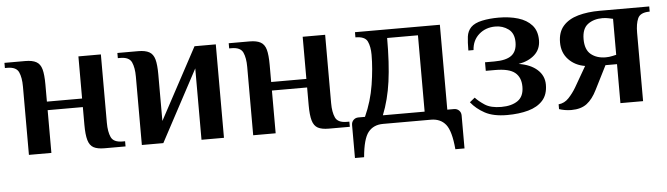

<svg xmlns="http://www.w3.org/2000/svg" viewBox="-43 -642 3340 962"><g transform="rotate(-5 1626.5 -161.0)"><path d="M82 0V-344Q82 -389 69.5 -416.5Q57 -444 12 -444H0V-470H105Q140 -470 160 -459Q180 -448 187.5 -421Q195 -394 195 -344V-258H372V-470H485V-126Q485 -81 497.5 -53.5Q510 -26 555 -26H568V0H462Q427 0 407.5 -10.5Q388 -21 380 -48.5Q372 -76 372 -126V-215H195V0Z M650 0V-344Q650 -389 637.5 -416.5Q625 -444 580 -444H568V-470H673Q708 -470 728 -459Q748 -448 755.5 -421Q763 -394 763 -344V-111L956 -470H1063V0H950V-359L758 0Z M1210 0V-344Q1210 -389 1197.5 -416.5Q1185 -444 1140 -444H1128V-470H1233Q1268 -470 1288 -459Q1308 -448 1315.5 -421Q1323 -394 1323 -344V-258H1500V-470H1613V-126Q1613 -81 1625.5 -53.5Q1638 -26 1683 -26H1696V0H1590Q1555 0 1535.5 -10.5Q1516 -21 1508 -48.5Q1500 -76 1500 -126V-215H1323V0Z M1708 158V-8Q1708 -23 1718 -33Q1728 -43 1743 -43H1776Q1810 -118 1823 -200Q1836 -282 1836 -350Q1836 -391 1823.5 -417.5Q1811 -444 1763 -444V-470H2190V-43H2224Q2239 -43 2249 -33Q2259 -23 2259 -8V158H2213Q2205 66 2178.5 33Q2152 0 2104 0H1863Q1815 0 1788.5 33Q1762 66 1754 158ZM1866 -43H2076V-427H1921Q1921 -299 1908.5 -208.5Q1896 -118 1866 -43Z M2487 10Q2418 10 2375.5 -13Q2333 -36 2306 -70L2332 -91Q2348 -73 2378 -53Q2408 -33 2461 -33Q2513 -33 2544 -54.5Q2575 -76 2575 -125Q2575 -172 2545.5 -196Q2516 -220 2446 -220H2399V-263H2446Q2506 -263 2533 -284Q2560 -305 2560 -350Q2560 -395 2531.5 -416Q2503 -437 2466 -437Q2417 -437 2383.5 -407.5Q2350 -378 2347 -329H2321Q2321 -371 2324.5 -398.5Q2328 -426 2346 -445Q2365 -464 2402.5 -472Q2440 -480 2486 -480Q2540 -480 2583.5 -467Q2627 -454 2652.5 -425.5Q2678 -397 2678 -350Q2678 -305 2647.5 -277Q2617 -249 2566 -240Q2625 -231 2659 -200.5Q2693 -170 2693 -125Q2693 -75 2666.5 -45.5Q2640 -16 2593.5 -3Q2547 10 2487 10Z M2809 13Q2792 13 2775.5 10Q2759 7 2748 3V-21Q2778 -24 2799.5 -47Q2821 -70 2837 -97L2897 -201Q2847 -209 2814.5 -243Q2782 -277 2782 -329Q2782 -381 2809.5 -412Q2837 -443 2885 -456.5Q2933 -470 2994 -470H3243V-444H3239Q3195 -443 3183 -416Q3171 -389 3171 -344V0H3057V-196H2999L2939 -77Q2917 -32 2887.5 -9.5Q2858 13 2809 13ZM3004 -235Q3021 -235 3036.5 -238.5Q3052 -242 3057 -243V-424Q3052 -425 3036.5 -428.5Q3021 -432 3004 -432Q2960 -432 2930.5 -410Q2901 -388 2901 -335Q2901 -282 2930 -258.5Q2959 -235 3004 -235Z"/></g></svg>

Font: El Messiri SemiBold
Style: Regular
Weight: 600
Designer: Mohamed Gaber
Foundry: Kief Type Foundry
Version: Version 2.020; ttfautohint (v1.8.3)